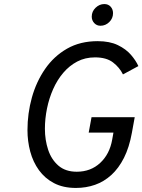

<svg xmlns="http://www.w3.org/2000/svg" viewBox="-20 -915 702 947"><path d="M354.5 12Q291.5 12 246.2 -11.8Q201 -35.5 172 -75.8Q143 -116 129.2 -167.2Q115.5 -218.5 115.5 -273Q115.5 -355.5 137.2 -433.8Q159 -512 202.5 -575Q246 -638 310.8 -675Q375.5 -712 461.5 -712Q521 -712 561.2 -692.5Q601.5 -673 626 -644.5Q650.5 -616 662.5 -589L586.5 -548Q569.5 -582.5 537.2 -607.2Q505 -632 448.5 -632Q400 -632 361 -611.5Q322 -591 292 -555.8Q262 -520.5 242 -475.2Q222 -430 211.8 -379.8Q201.5 -329.5 201.5 -280Q201.5 -224.5 217.5 -176.2Q233.5 -128 268.2 -98Q303 -68 358.5 -68Q427.5 -68 474.2 -111.5Q521 -155 533.5 -227L539.5 -261H417.5L431.5 -337H644.5L630.5 -260Q617.5 -188 591.5 -136.5Q565.5 -85 529.2 -52Q493 -19 448.8 -3.5Q404.5 12 354.5 12ZM475.5 -788Q457 -788 444.8 -801.2Q432.5 -814.5 432.5 -833Q432.5 -858.5 451.5 -876.8Q470.5 -895 494.5 -895Q514 -895 525.8 -882Q537.5 -869 537.5 -850Q537.5 -824.5 519 -806.2Q500.5 -788 475.5 -788Z"/></svg>

Font: Overpass
Style: Italic
Weight: 400
Italic angle: -10°
Designer: Delve Withrington, Dave Bailey, Thomas Jockin
Foundry: Delve Fonts LLC
Version: Version 4.000